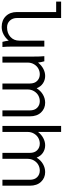

<svg xmlns="http://www.w3.org/2000/svg" viewBox="751 -1300 749 2291"><g transform="rotate(-90 1125.5 -154.5)"><path d="M768.1 200.2H696.8V-75.2Q664.1 -33.7 622.1 -12Q580.1 9.8 537.1 9.8Q488.3 9.8 448.7 -16.6Q409.2 -43 390.1 -91.8Q358.9 -42 313.5 -16.1Q268.1 9.8 217.8 9.8Q148.4 9.8 101.8 -39.1Q55.2 -87.9 55.2 -173.8V-500H126V-173.8Q126 -115.7 157.7 -85Q189.5 -54.2 235.8 -54.2Q270.5 -54.2 301.8 -70.6Q333 -86.9 354.5 -121.3Q376 -155.8 376 -201.2V-500H446.8V-173.8Q446.8 -115.7 478.8 -85Q510.7 -54.2 557.1 -54.2Q591.8 -54.2 623 -70.6Q654.3 -86.9 675.5 -121.3Q696.8 -155.8 696.8 -201.2V-500H768.1Z M1203.6 -201.2V-500H1274.4V-173.8Q1274.4 -115.7 1306.4 -85Q1338.4 -54.2 1384.8 -54.2Q1419.4 -54.2 1450.7 -70.6Q1481.9 -86.9 1503.2 -121.3Q1524.4 -155.8 1524.4 -201.2V-500H1595.7V-140.1Q1595.7 -44.9 1600.6 0H1539.6Q1528.3 -40 1524.4 -75.2Q1491.7 -33.7 1449.7 -12Q1407.7 9.8 1364.7 9.8Q1315.9 9.8 1276.4 -16.6Q1236.8 -43 1217.8 -91.8Q1186.5 -42 1141.1 -16.1Q1095.7 9.8 1045.4 9.8Q976.1 9.8 929.4 -39.1Q882.8 -87.9 882.8 -173.8V-500H953.6V-173.8Q953.6 -115.7 985.4 -85Q1017.1 -54.2 1063.5 -54.2Q1098.1 -54.2 1129.4 -70.6Q1160.6 -86.9 1182.1 -121.3Q1203.6 -155.8 1203.6 -201.2Z M2056.2 200.2V-326.2Q2056.2 -378.4 2024.9 -411.6Q1993.7 -444.8 1944.3 -444.8Q1874.5 -444.8 1830.3 -404.1Q1786.1 -363.3 1786.1 -298.8V0H1715.3V-359.9Q1715.3 -455.1 1710.4 -500H1771.5Q1781.7 -462.9 1786.1 -424.8Q1816.9 -463.4 1859.4 -486.1Q1901.9 -508.8 1950.2 -508.8Q2030.3 -508.8 2078.9 -458.7Q2127.4 -408.7 2127.4 -326.2V141.1H2251.5V200.2Z"/></g></svg>

Font: LT Superior
Style: Regular
Weight: 400
Designer: Daniel Lyons
Foundry: LyonsType
Version: Version 1.000